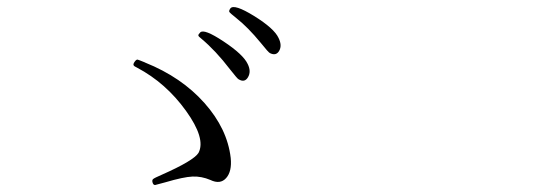

<svg xmlns="http://www.w3.org/2000/svg" viewBox="-20 -697 1540 553"><path d="M426.8 -164.1Q431.6 -165 456.1 -171.9Q508.8 -187.5 534.7 -188.5Q560.5 -189.5 585.9 -178.7Q614.3 -165 631.3 -184.1Q648.4 -203.1 644.5 -242.2Q634.8 -326.2 568.8 -400.4Q502.9 -474.6 398.4 -516.6L396.5 -517.6Q379.9 -524.4 376 -525.4Q372.1 -525.4 367.7 -519Q363.3 -512.7 364.7 -509.3Q366.2 -505.9 375 -502Q458 -458 515.6 -377.9Q573.2 -297.9 551.8 -256.8Q538.1 -234.4 445.3 -193.4Q424.8 -184.6 420.9 -181.2Q417 -177.7 419.9 -169.9Q421.9 -164.1 426.8 -164.1ZM693.4 -512.7Q680.7 -540 624 -577.6Q567.4 -615.2 556.6 -603.5Q550.8 -597.7 551.3 -594.7Q551.8 -591.8 559.6 -585.9Q601.6 -550.8 642.6 -497.1Q664.1 -469.7 667 -468.8Q684.6 -458 694.3 -474.6Q704.1 -491.2 693.4 -512.7ZM782.2 -587.9Q769.5 -615.2 711.9 -650.9Q654.3 -686.5 643.6 -672.9Q638.7 -666 640.6 -662.6Q642.6 -659.2 661.1 -644.5Q694.3 -618.2 730.5 -574.2Q753.9 -544.9 757.8 -543.9Q775.4 -535.2 784.2 -550.8Q793 -566.4 782.2 -587.9Z"/></svg>

Font: Bpmf GenWan Min R
Style: R
Weight: 400
Foundry: But Ko
Version: Version 1.320